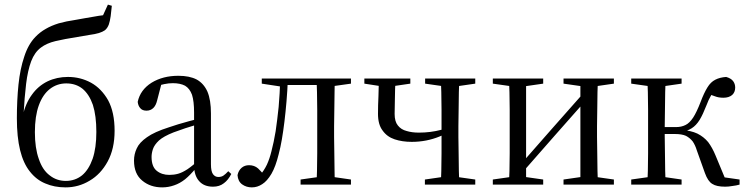

<svg xmlns="http://www.w3.org/2000/svg" viewBox="-20 -799 3234 831"><path d="M264 12Q320 12 368 -17Q416 -45 446 -100Q476 -155 476 -233Q476 -313 448 -365Q419 -416 374 -441Q328 -466 274 -466Q226 -466 186 -447Q145 -427 118 -389Q90 -351 78 -296L82 -304Q86 -378 93 -436Q100 -494 115 -534Q130 -573 157 -593Q182 -612 220 -621Q258 -630 315 -639Q345 -644 368 -648Q391 -651 408 -656Q424 -661 434 -668Q445 -677 451 -693Q456 -708 459 -729Q461 -749 464 -774L447 -779L426 -733Q408 -731 387 -727Q366 -723 346 -720Q326 -716 307 -713Q266 -707 234 -698Q202 -688 178 -674Q153 -660 133 -639Q102 -607 85 -554Q67 -501 60 -433Q53 -365 53 -287Q53 -206 67 -149Q81 -92 109 -57Q137 -21 176 -5Q215 12 264 12ZM265 -16Q225 -16 195 -40Q164 -63 148 -111Q131 -158 131 -227Q131 -296 148 -343Q165 -390 196 -414Q227 -438 267 -438Q308 -438 337 -415Q366 -391 382 -345Q397 -298 397 -228Q397 -159 381 -112Q364 -64 335 -40Q305 -16 265 -16Z M682 12Q709 12 734 3Q758 -5 781 -23Q803 -41 827 -70H857L847 -112Q814 -82 792 -67Q769 -52 751 -47Q733 -42 713 -42Q680 -42 658 -60Q636 -78 636 -120Q636 -136 642 -154Q648 -172 668 -191Q688 -209 731 -226Q751 -233 782 -244Q813 -254 859 -268V-290Q827 -282 800 -275Q773 -267 751 -261Q729 -254 711 -248Q648 -228 616 -205Q583 -182 572 -157Q560 -132 560 -104Q560 -46 596 -17Q631 12 682 12ZM902 9Q930 9 949 -6Q968 -20 981 -46L968 -58Q956 -45 947 -39Q938 -33 925 -33Q911 -33 902 -45Q893 -57 893 -88V-308Q893 -366 878 -402Q862 -438 831 -455Q800 -471 752 -471Q685 -471 636 -441Q587 -410 576 -358Q578 -341 587 -331Q596 -320 614 -320Q632 -320 644 -332Q655 -343 660 -364L681 -445L648 -423Q671 -431 691 -435Q710 -439 728 -439Q760 -439 781 -428Q801 -416 811 -389Q820 -361 820 -312V-83V-80Q821 -38 842 -15Q863 9 902 9Z M1070 12Q1094 12 1115 -2Q1136 -15 1155 -47Q1173 -78 1186 -131Q1194 -161 1200 -196Q1206 -231 1211 -272Q1216 -313 1220 -360Q1224 -406 1226 -459H1193Q1191 -393 1186 -336Q1180 -279 1173 -231Q1165 -183 1155 -145Q1147 -112 1135 -86Q1122 -59 1103 -38V-29H1125V-38Q1113 -55 1097 -70Q1081 -84 1058 -84Q1039 -84 1026 -73Q1012 -61 1008 -41Q1010 -14 1028 -1Q1046 12 1070 12ZM1113 -437 1205 -423H1210V-459H1113ZM1213 -431H1413V-459H1213ZM1281 0H1499V-22L1402 -36H1380L1281 -22ZM1350 0H1429Q1428 -22 1428 -59Q1427 -96 1427 -136Q1426 -175 1426 -206V-253Q1426 -284 1427 -324Q1427 -363 1428 -400Q1428 -437 1429 -459H1350Q1351 -437 1352 -400Q1352 -363 1353 -324Q1353 -284 1353 -253V-206Q1353 -175 1353 -136Q1352 -96 1352 -59Q1351 -22 1350 0ZM1384 -423H1399L1499 -437V-459H1384Z M1762 -185Q1794 -185 1825 -191Q1855 -197 1882 -208Q1909 -219 1931 -229V-248Q1911 -242 1889 -237Q1866 -231 1842 -228Q1818 -225 1793 -225Q1763 -225 1740 -232Q1716 -238 1702 -256Q1688 -273 1688 -306Q1688 -337 1689 -363Q1689 -389 1690 -413Q1691 -437 1692 -459H1620Q1619 -422 1618 -383Q1616 -343 1616 -306Q1616 -260 1636 -234Q1655 -207 1688 -196Q1721 -185 1762 -185ZM1888 0H1968Q1967 -22 1966 -59Q1965 -96 1965 -136Q1964 -175 1964 -206V-253Q1964 -284 1965 -324Q1965 -363 1966 -400Q1967 -437 1968 -459H1888Q1889 -437 1890 -400Q1890 -363 1891 -324Q1891 -284 1891 -253V-206Q1891 -175 1891 -136Q1890 -96 1890 -59Q1889 -22 1888 0ZM1557 -437 1648 -423H1660L1756 -437V-459H1557ZM1819 0H2037V-22L1938 -36H1916L1819 -22ZM1820 -437 1918 -423H1940L2037 -437V-459H1820Z M2113 0H2331V-22L2233 -36H2211L2113 -22ZM2419 0H2637V-22L2539 -36H2516L2419 -22ZM2182 0H2257V-459H2182Q2184 -437 2185 -400Q2185 -363 2186 -324Q2186 -284 2186 -253V-206Q2186 -175 2186 -136Q2185 -96 2185 -59Q2184 -22 2182 0ZM2237 -48 2380 -211 2524 -374H2531L2515 -407L2370 -243L2226 -79H2213ZM2492 0H2568Q2567 -22 2566 -59Q2565 -96 2565 -136Q2564 -175 2564 -206V-253Q2564 -284 2565 -324Q2565 -363 2566 -400Q2567 -437 2568 -459H2492ZM2113 -437 2212 -423H2234L2331 -437V-459H2113ZM2419 -437 2517 -423H2540L2637 -437V-459H2419Z M2712 0H2930V-22L2833 -36H2811L2712 -22ZM2712 -437 2811 -423H2833L2930 -437V-459H2712ZM2781 0H2861Q2860 -22 2859 -59Q2858 -96 2858 -137Q2857 -177 2857 -209V-250Q2857 -283 2858 -323Q2858 -363 2859 -400Q2860 -437 2861 -459H2781Q2783 -437 2784 -400Q2784 -363 2785 -324Q2785 -284 2785 -253V-206Q2785 -175 2785 -136Q2784 -96 2784 -59Q2783 -22 2781 0ZM3031 -50Q3044 -14 3063 -3Q3081 9 3119 9Q3133 9 3150 6Q3167 4 3181 0V-22L3076 -37L3126 -8L3077 -126Q3063 -160 3045 -184Q3026 -207 2998 -221Q2970 -234 2928 -237V-226Q2955 -232 2974 -244Q2993 -256 3008 -280Q3022 -303 3038 -344Q3046 -366 3057 -385Q3067 -404 3080 -419L3044 -393Q3059 -388 3075 -382Q3090 -376 3111 -376Q3135 -376 3149 -388Q3162 -400 3162 -420Q3162 -436 3153 -448Q3144 -460 3123 -466Q3095 -464 3076 -454Q3056 -444 3042 -421Q3027 -397 3012 -357Q2995 -313 2980 -290Q2964 -266 2947 -258Q2929 -249 2907 -249H2818V-219H2901Q2931 -219 2949 -211Q2966 -202 2978 -187Q2989 -171 2996 -148Z"/></svg>

Font: Source Serif 4 48pt
Style: Regular
Weight: 400
Designer: Frank Grie√ühammer
Foundry: Adobe Systems Incorporated
Version: Version 4.004;hotconv 1.0.116;makeotfexe 2.5.65601